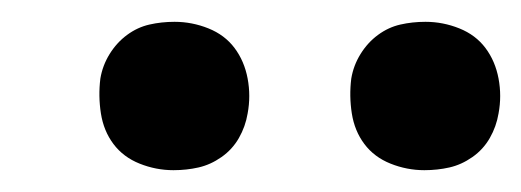

<svg xmlns="http://www.w3.org/2000/svg" viewBox="-20 -758 478 176"><path d="M369 -602Q353 -602 338 -608Q323 -614 314 -626Q305 -638 302.5 -654Q300 -670 302 -686Q304 -698 310.5 -708.5Q317 -719 326.5 -726Q336 -733 347 -735.5Q358 -738 370 -738Q386 -738 401 -732Q416 -726 425 -714Q434 -702 437 -686Q440 -670 437 -654Q435 -642 429 -631.5Q423 -621 413 -614Q403 -607 392 -604.5Q381 -602 369 -602ZM139 -602Q123 -602 108 -608Q93 -614 84 -626Q75 -638 72.5 -654Q70 -670 72 -686Q74 -698 80.5 -708.5Q87 -719 96.5 -726Q106 -733 117 -735.5Q128 -738 140 -738Q156 -738 171 -732Q186 -726 195 -714Q204 -702 207 -686Q210 -670 207 -654Q205 -642 199 -631.5Q193 -621 183 -614Q173 -607 162 -604.5Q151 -602 139 -602Z"/></svg>

Font: Iosevka Aile Extrabold Oblique
Style: Regular
Weight: 800
Italic angle: -9°
Designer: Belleve Invis
Foundry: Belleve Invis
Version: Version 31.1.0; ttfautohint (v1.8.4)